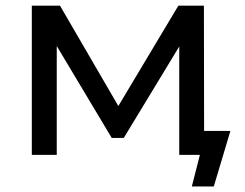

<svg xmlns="http://www.w3.org/2000/svg" viewBox="-20 -550 869 682"><path d="M93 -529.9H193.1L420.4 -138.9H379.7L613.6 -529.9H704.3L705.1 0H616.7V-421.1L633 -411.7L419.6 -60H376.9L162.4 -418.6L181.6 -422.9V0H93ZM696.4 -25.1 755.6 0H616.7V-84.9H798.4L739.4 112.4H661.4Z"/></svg>

Font: iiserrat Thin
Style: Regular
Weight: 100
Designer: Akira Ohta
Foundry: Akira Ohta
Version: Version 1.200;Glyphs 3.3.1 (3343)